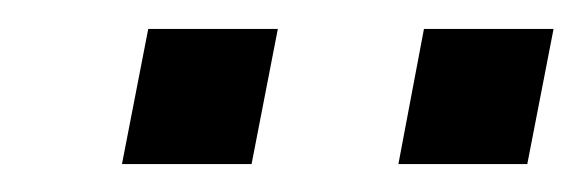

<svg xmlns="http://www.w3.org/2000/svg" viewBox="-20 -708 412 136"><path d="M372.1 -687.5 353.5 -591.8H262.2L280.3 -687.5ZM176.8 -687.5 158.2 -591.8H66.4L85 -687.5Z"/></svg>

Font: Arimo Medium
Style: Italic
Weight: 500
Italic angle: -12°
Designer: Steve Matteson
Foundry: Monotype Imaging Inc.
Version: Version 1.33